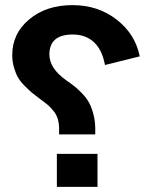

<svg xmlns="http://www.w3.org/2000/svg" viewBox="-20 -730 590 750"><path d="M352.1 -225.1V-205.1H210.9V-225.1Q210.9 -247.6 205.8 -264.9Q200.7 -282.2 189 -296.6Q177.2 -311 166.7 -320.1Q156.2 -329.1 137.2 -342.8Q115.7 -358.9 104.7 -367.9Q93.8 -377 76.4 -394.5Q59.1 -412.1 50.3 -427.5Q41.5 -442.9 34.7 -466.1Q27.8 -489.3 27.8 -515.1Q27.8 -599.1 94.2 -654.5Q160.6 -710 263.2 -710Q362.8 -710 435.5 -653.6Q508.3 -597.2 525.9 -509.8L390.1 -476.1Q378.9 -536.1 346.4 -565.7Q314 -595.2 264.2 -595.2Q172.9 -595.2 172.9 -517.1Q172.9 -463.4 237.8 -417Q258.3 -402.8 271.2 -392.6Q284.2 -382.3 301.3 -364.5Q318.4 -346.7 328.1 -328.6Q337.9 -310.5 345 -283.4Q352.1 -256.3 352.1 -225.1ZM360.8 0H202.1V-128.9H360.8Z"/></svg>

Font: LT Superior
Style: Bold
Weight: 400
Designer: Daniel Lyons
Foundry: LyonsType
Version: Version 1.000